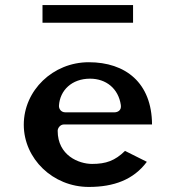

<svg xmlns="http://www.w3.org/2000/svg" viewBox="-20 -749 699 759"><path d="M148 -729V-659H506V-729ZM581 -257C580.1 -422.1 475.9 -503 331 -503C189 -503 74 -391.4 74 -256C74 -121.7 189 -10 331 -10C430 -10 507.8 -38.5 560.5 -109.3L474.2 -152.5C434.6 -113.7 399.1 -101 344 -101C291.6 -101 208 -134.4 208 -232C208 -242.7 217.9 -257 233 -257ZM238 -305C221.5 -305 212.2 -318.7 213.1 -331.6C216.9 -391.7 263.6 -438 336 -438C398.9 -438 448 -399.5 457.7 -333.7C461.1 -310.8 442.8 -305 433 -305Z"/></svg>

Font: Hussar Ekologiczny
Style: Regular
Weight: 400
Foundry: Cannot Into Space Fonts
Version: Version 0.97